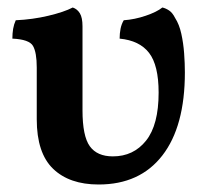

<svg xmlns="http://www.w3.org/2000/svg" viewBox="-20 -487 549 512"><path d="M243 5Q165 5 121.5 -37Q78 -79 78 -169V-307Q78 -347 68 -364.5Q58 -382 13 -384Q13 -398 15 -410Q17 -422 22 -433Q67 -435 109 -445Q151 -455 174 -467Q186 -463 193 -451.5Q200 -440 200 -417V-193Q200 -124 219.5 -97Q239 -70 281 -70Q336 -70 369.5 -112Q403 -154 403 -240Q403 -313 377.5 -346Q352 -379 299 -384Q299 -398 301.5 -410.5Q304 -423 310 -433Q339 -435 368.5 -445Q398 -455 413 -467Q422 -465 431 -459Q440 -453 447 -439Q458 -422 463.5 -397Q469 -372 471 -345Q473 -318 473 -294Q473 -150 413 -72.5Q353 5 243 5Z"/></svg>

Font: Vollkorn SemiBold
Style: Regular
Weight: 600
Designer: Friedrich Althausen
Foundry: Friedrich Althausen
Version: Version 5.000